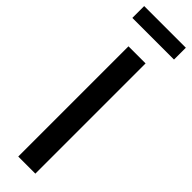

<svg xmlns="http://www.w3.org/2000/svg" viewBox="-314 -904 896 896"><g transform="rotate(45 133.5 -456.0)"><path d="M189.9 -727.5V0H77.1V-727.5ZM271 -912.1V-834H-3.9V-912.1Z"/></g></svg>

Font: V-Inter
Style: Medium-500
Weight: 500
Designer: Rasmus Andersson
Foundry: rsms
Version: Version 4.000;git-4146feb